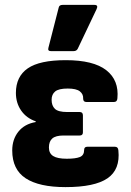

<svg xmlns="http://www.w3.org/2000/svg" viewBox="-20 -754 534 785"><path d="M248 11Q140 11 85 -25Q30 -61 30 -139Q30 -184 55 -215.5Q80 -247 126 -255V-258Q88 -271 66.5 -302Q45 -333 45 -374Q45 -441 93.5 -474.5Q142 -508 249 -508Q362 -508 414.5 -467Q467 -426 460 -352Q459 -337 446 -337H333Q320 -337 320 -351Q321 -369 306.5 -380.5Q292 -392 257 -392Q220 -392 205.5 -380Q191 -368 191 -346Q191 -322 204.5 -309Q218 -296 255 -296H306Q319 -296 319 -282V-213Q319 -200 306 -200H240Q208 -200 194 -188Q180 -176 180 -151Q180 -127 197.5 -116Q215 -105 253 -105Q289 -105 306.5 -112Q324 -119 324 -141Q324 -154 337 -154H450Q463 -154 464 -139Q472 -61 419.5 -25Q367 11 248 11ZM188 -545Q174 -545 178 -559L220 -723Q222 -734 236 -734H366Q383 -734 375 -717L298 -555Q293 -545 281 -545Z"/></svg>

Font: Sofia Sans Semi Condensed Black
Style: Regular
Weight: 900
Designer: Botio Nikoltchev, Ani Petrova
Foundry: lettersoup
Version: Version 4.100; ttfautohint (v1.8.4.7-5d5b)